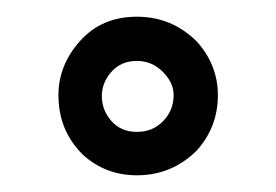

<svg xmlns="http://www.w3.org/2000/svg" viewBox="-20 -834 331 230"><path d="M80 -648Q107 -624 144 -624Q186 -624 216 -654Q241 -682 241 -720Q241 -756 216 -784Q186 -814 144 -814Q102 -814 76 -785Q50 -756 50 -720Q50 -677 80 -648ZM144 -676Q125 -676 113.5 -689Q102 -702 102 -719Q102 -735 113.5 -748Q125 -761 144 -761Q162 -761 175 -748Q188 -735 188 -720Q188 -702 175.5 -689Q163 -676 144 -676Z"/></svg>

Font: WDXL Lubrifont JP N
Style: Regular
Weight: 400
Designer: [WDXL Lubrifont] Copyright 2020-2022 (c) NightFurySL2001, Skr-ZERO; [ZCOOL QingKe HuangYou] Copyright 2018-2022 (c) The 
Version: Version 2.001;hotconv 1.1.1;makeotfexe 2.6.0